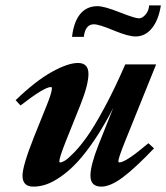

<svg xmlns="http://www.w3.org/2000/svg" viewBox="-20 -677 613 708"><path d="M480 -542.5Q452.6 -542.5 398.9 -564.9Q345.2 -587.4 326.2 -587.4Q294.4 -587.4 289.1 -541H245.6Q252 -596.7 275.9 -625.5Q299.8 -654.3 339.8 -654.3Q363.8 -654.3 420.9 -631.8Q478 -609.4 492.2 -609.4Q505.4 -609.4 517.3 -624Q529.3 -638.7 529.8 -657.2H573.2Q564.9 -603.5 540.3 -573Q515.6 -542.5 480 -542.5ZM103 11.2Q63 11.2 63 -29.3Q63 -65.4 105.5 -172.4L151.9 -287.6Q171.4 -335.9 171.4 -351.6Q171.4 -356 167.5 -356Q143.1 -356 55.7 -288.1L37.6 -307.6Q110.4 -377.9 170.4 -411.4Q230.5 -444.8 267.6 -444.8Q306.2 -444.8 306.2 -404.3Q306.2 -364.7 276.4 -290L222.2 -154.8Q198.7 -95.2 198.7 -82Q198.7 -78.1 202.6 -78.1Q208 -78.1 219 -84.5Q230 -90.8 252.7 -114Q275.4 -137.2 301.5 -173.8Q327.6 -210.4 365.2 -280Q402.8 -349.6 441.9 -439.5H555.7L440.4 -153.8Q416.5 -93.8 416.5 -83Q416.5 -78.1 420.4 -78.1Q443.8 -78.1 527.3 -148.9L547.9 -129.9Q477.5 -56.2 432.1 -22.5Q386.7 11.2 353.5 11.2Q313.5 11.2 313.5 -29.3Q313.5 -66.9 342.8 -141.6L397.5 -278.8Q363.8 -213.4 329.6 -162.6Q295.4 -111.8 265.4 -79.6Q235.4 -47.4 205.3 -26.4Q175.3 -5.4 150.9 2.9Q126.5 11.2 103 11.2Z"/></svg>

Font: Elstob ExtraBold
Style: Italic
Weight: 800
Italic angle: -20°
Designer: Peter S. Baker
Version: Version 1.015